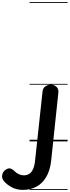

<svg xmlns="http://www.w3.org/2000/svg" viewBox="-287 -1349 665 1832"><path d="M-68.5 463Q-130 463 -177.2 436.5Q-224.5 410 -248 381Q-272.5 353 -266 320.5Q-259.5 288 -233.5 270.5Q-203.5 251 -183.2 260.2Q-163 269.5 -150.5 282Q-131 302.5 -107.5 313.2Q-84 324 -59.5 324Q-30 324 -7.8 309.8Q14.5 295.5 29 262.8Q43.5 230 48.5 175.5L119 -476Q122 -509 146.2 -525Q170.5 -541 199.5 -541Q229 -541 251.8 -520.5Q274.5 -500 269.5 -461.5L201 186Q190.5 278 154 339.8Q117.5 401.5 60.8 432.2Q4 463 -68.5 463ZM-68.5 463Q-130 463 -177.2 436.5Q-224.5 410 -248 381Q-272.5 353 -266 320.5Q-259.5 288 -233.5 270.5Q-203.5 251 -183.2 260.2Q-163 269.5 -150.5 282Q-131 302.5 -107.5 313.2Q-84 324 -59.5 324Q-30 324 -7.8 309.8Q14.5 295.5 29 262.8Q43.5 230 48.5 175.5L119 -476Q122 -509 146.2 -525Q170.5 -541 199.5 -541Q229 -541 251.8 -520.5Q274.5 -500 269.5 -461.5L201 186Q190.5 278 154 339.8Q117.5 401.5 60.8 432.2Q4 463 -68.5 463ZM-5 455H358V463H-5ZM-5 -16H358V0H-5ZM-5 -549H358V-541H-5ZM-5 -1329H358V-1321H-5Z"/></svg>

Font: Edu SA Dotted Guide
Style: Regular
Weight: 400
Designer: Tina and Corey Anderson, Eben Sorkin, Mirko Velimirovic
Foundry: Google for Education
Version: Version 2.000